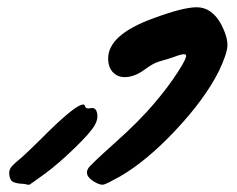

<svg xmlns="http://www.w3.org/2000/svg" viewBox="-20 -753 652 529"><path d="M522 -733Q564 -733 590 -685Q608 -649 606.5 -626Q605 -603 583 -557Q545 -481 465 -395.5Q385 -310 311 -267Q275 -247 266 -244.5Q257 -242 240 -252Q211 -269 223 -289Q226 -296 295 -358Q366 -421 409 -473Q443 -513 470 -554.5Q497 -596 492 -602Q487 -607 459 -596Q448 -592 417 -583Q401 -578 381 -563Q356 -544 332 -541Q308 -538 293 -552Q278 -566 278 -592Q278 -657 401 -702Q484 -733 522 -733ZM209 -465Q213 -465 214 -461Q216 -452 230 -455Q244 -458 247.5 -441.5Q251 -425 241 -408Q229 -387 185 -344.5Q141 -302 106 -276Q62 -244 61 -244H58Q54 -245 47.5 -246Q41 -247 35 -247Q20 -249 14 -253Q8 -257 6 -269Q4 -281 8.5 -289Q13 -297 30 -311Q50 -327 116 -393Q190 -465 209 -465Z"/></svg>

Font: Lilach
Style: Regular
Weight: 400
Version: Version 1.0